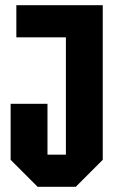

<svg xmlns="http://www.w3.org/2000/svg" viewBox="-20 -720 450 740"><path d="M21 -104V-320H163V-124H234V-576H43V-700H376V-104L272 0H125Z"/></svg>

Font: Tektur Condensed SemiBold
Style: Regular
Weight: 600
Width: 3
Designer: Adam Jagosz
Foundry: Adam Jagosz
Version: Version 1.005;gftools[0.9.30]